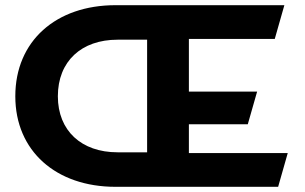

<svg xmlns="http://www.w3.org/2000/svg" viewBox="-20 -720 1176 740"><path d="M39 -349C39 -138 196 0 425 0H1052L1089 -130H708V-241H935L971 -367H708V-570H1039L1076 -700H425C196 -700 39 -562 39 -349ZM203 -349C203 -484 294 -567 433 -567H547V-133H433C294 -133 203 -216 203 -349Z"/></svg>

Font: Talent SemiBold
Style: Bold
Weight: 700
Designer: Mike Powis
Version: Version 1.001;hotconv 1.0.109;makeotfexe 2.5.65596